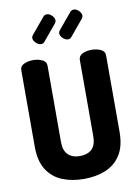

<svg xmlns="http://www.w3.org/2000/svg" viewBox="-104 -1049 815 1124"><g transform="rotate(-10 303.0 -487.5)"><path d="M303 6Q232 6 175 -17Q118 -40 84.5 -92Q51 -144 51 -230V-684Q51 -709 75 -720Q99 -731 129 -731Q158 -731 182.5 -720Q207 -709 207 -684V-230Q207 -179 232.5 -154.5Q258 -130 303 -130Q348 -130 373.5 -154.5Q399 -179 399 -230V-684Q399 -709 423 -720Q447 -731 477 -731Q506 -731 530.5 -720Q555 -709 555 -684V-230Q555 -144 521.5 -92Q488 -40 431 -17Q374 6 303 6ZM353 -815Q336 -815 321.5 -829.5Q307 -844 307 -859Q307 -868 314 -876L393 -971Q398 -977 403.5 -979Q409 -981 415 -981Q431 -981 445 -966.5Q459 -952 459 -938Q459 -929 453 -921L374 -826Q366 -815 353 -815ZM193 -815Q176 -815 161.5 -829.5Q147 -844 147 -859Q147 -868 154 -876L233 -971Q238 -977 243.5 -979Q249 -981 255 -981Q271 -981 285 -966.5Q299 -952 299 -938Q299 -929 293 -921L214 -826Q206 -815 193 -815Z"/></g></svg>

Font: Dosis ExtraBold
Style: Regular
Weight: 800
Designer: EdgarTolentino, PabloImpallari, IginoMarini
Foundry: EdgarTolentino, PabloImpallari, IginoMarini
Version: Version 3.001; ttfautohint (v1.8.2)